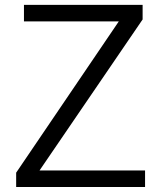

<svg xmlns="http://www.w3.org/2000/svg" viewBox="-20 -751 645 771"><path d="M44.9 -57.6 457 -665H76.2V-731.4H552.7V-672.9L138.7 -66.4H562.5V0H44.9Z"/></svg>

Font: Gothic A1
Style: Regular
Weight: 400
Designer: HanYang I&C Co.,Ltd.
Foundry: HanYang I&C Co.,Ltd.
Version: Version 2.50